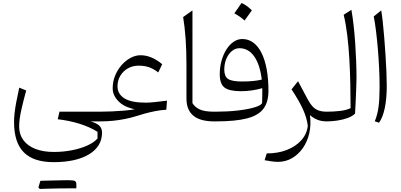

<svg xmlns="http://www.w3.org/2000/svg" viewBox="-20 -801 2644 1267"><path d="M152.8 -204.1 106.9 -222.7Q93.8 -163.1 86.4 -122.3Q79.1 -81.5 75.9 -51.8Q72.8 -22 72.8 5.4Q72.8 139.2 137 204.1Q201.2 269 333.5 269Q482.4 269 567.9 217Q653.3 165 653.3 74.2Q653.3 45.9 636 28.8Q618.7 11.7 577.1 0H642.6V-64H372.6L360.8 -14.2Q520 4.9 623.5 68.8V112.8Q600.6 139.2 556.4 159.2Q512.2 179.2 455.1 190.4Q397.9 201.7 335.4 201.7Q264.2 201.7 212.9 181.4Q161.6 161.1 134 123.5Q106.4 85.9 106.4 33.7Q106.4 8.3 110.4 -20.3Q114.3 -48.8 124.3 -92Q134.3 -135.3 152.8 -204.1ZM434.1 441.9Q449.7 441.9 459.5 441.9Q469.2 441.9 474.9 441.9Q480.5 441.9 483.4 441.9Q483.9 435.5 483.9 427.7Q483.9 419.9 483.9 415Q483.9 397.9 473.6 393.1Q463.4 388.2 428.7 388.2Q396 395.5 363.3 403.6Q330.6 411.6 298.1 419.7Q265.6 427.7 233.4 436Q235.8 438.5 238 440.9Q240.2 443.4 242.7 445.8Q272.9 444.8 304.9 443.8Q336.9 442.9 369.4 442.4Q401.9 441.9 434.1 441.9ZM242.7 445.8Q273.9 436.5 304.9 427.2Q335.9 418 366.9 408Q397.9 397.9 428.7 388.2Q419.9 388.2 400.9 388.4Q381.8 388.7 356.4 389.4Q331.1 390.1 302.5 390.6Q273.9 391.1 246.6 392.1Q243.2 402.8 240 413.6Q236.8 424.3 233.4 436Q235.8 438.5 238 440.9Q240.2 443.4 242.7 445.8Z M907.2 -436.5Q875 -436.5 842.8 -419.7Q810.5 -402.8 783.4 -372.6Q756.3 -342.3 740 -302.7Q723.6 -263.2 723.6 -217.8Q723.6 -172.4 761 -133.5Q798.3 -94.7 869.1 -80.1Q842.8 -74.7 802.7 -71.3Q762.7 -67.9 720 -65.9Q677.2 -64 642.6 -64Q635.3 -64 631.6 -56.4Q627.9 -48.8 627.9 -33.2V-30.8Q627.9 -15.1 631.6 -7.6Q635.3 0 642.6 0Q686 0 726.8 -4.2Q767.6 -8.3 804.9 -15.9Q842.3 -23.4 874 -33.2Q902.8 -42.5 935.5 -51.5Q968.3 -60.5 1003.9 -67.6Q1039.6 -74.7 1077.6 -77.1L1082 -136.7Q1043.5 -131.8 1004.6 -127.7Q965.8 -123.5 943.4 -123.5Q845.7 -123.5 800.5 -152.3Q755.4 -181.2 755.4 -230.5Q755.4 -270.5 774.2 -301.5Q793 -332.5 824.5 -350.1Q856 -367.7 894 -367.7Q936 -367.7 967 -356Q998 -344.2 1024.4 -322.8L1050.3 -377.4Q1015.6 -406.2 980 -421.4Q944.3 -436.5 907.2 -436.5Z M1250 -732.4 1188.5 -688.5Q1199.2 -624.5 1204.8 -545.7Q1210.4 -466.8 1210.4 -372.1V-151.9Q1210.4 -108.9 1223.9 -79.8Q1237.3 -50.8 1261.7 -33.2Q1286.1 -15.6 1319.1 -7.8Q1352.1 0 1391.1 0H1391.6V-64H1391.1Q1328.1 -64 1296.4 -79.6Q1264.6 -95.2 1250 -120.6Z M1751.5 -201.7Q1751.5 -281.2 1739.7 -344.5Q1728 -407.7 1705.6 -452.1Q1683.1 -496.6 1651.1 -520Q1619.1 -543.5 1579.1 -543.5Q1548.3 -543.5 1521.5 -525.1Q1494.6 -506.8 1474.1 -474.6Q1453.6 -442.4 1441.9 -400.1Q1430.2 -357.9 1430.2 -310.1Q1430.2 -248 1461.2 -223.6Q1492.2 -199.2 1570.3 -199.2Q1605.5 -199.2 1641.6 -204.3Q1677.7 -209.5 1710.9 -219.2Q1710.9 -196.3 1710.7 -169.7Q1710.4 -143.1 1709.5 -120.1Q1700.7 -104.5 1657 -91.8Q1613.3 -79.1 1547.1 -71.5Q1481 -64 1404.3 -64H1391.6Q1384.3 -64 1380.6 -56.4Q1377 -48.8 1377 -33.2V-30.8Q1377 -15.1 1380.6 -7.6Q1384.3 0 1391.6 0H1405.8Q1533.2 0 1609.1 -19.5Q1685.1 -39.1 1718.3 -83.3Q1751.5 -127.4 1751.5 -201.7ZM1707.5 -275.9Q1682.6 -269.5 1650.4 -266.4Q1618.2 -263.2 1578.1 -263.2Q1510.3 -263.2 1485.1 -280Q1460 -296.9 1460 -341.3Q1460 -380.4 1473.4 -412.4Q1486.8 -444.3 1509.5 -463.6Q1532.2 -482.9 1559.6 -482.9Q1619.1 -482.9 1657.2 -429.2Q1695.3 -375.5 1707.5 -275.9ZM1573.7 -781.2Q1561.5 -763.2 1550 -746.6Q1538.6 -730 1526.4 -712.9Q1543.9 -703.6 1561.3 -691.7Q1578.6 -679.7 1593.8 -665.5Q1606.4 -682.6 1618.4 -699.5Q1630.4 -716.3 1642.1 -732.9Q1622.1 -752.4 1605.2 -763.9Q1588.4 -775.4 1573.7 -781.2Z M1946.8 -265.1 1903.8 -211.4Q1955.1 -133.8 1980.2 -77.4Q2005.4 -21 2011.2 29.8Q2004.9 83.5 1968.3 124.5Q1931.6 165.5 1872.8 188.5Q1814 211.4 1740.2 211.4L1726.1 256.3Q1752 261.2 1774.9 264.2Q1797.9 267.1 1814.5 267.1Q1864.3 267.1 1906.2 243.2Q1948.2 219.2 1978 177Q2007.8 134.8 2020.8 78.9Q2033.7 22.9 2025.4 -41.5Q2047.4 -22 2074.2 -11Q2101.1 0 2136.2 0H2136.7V-64H2136.2Q2105 -64 2082.5 -72Q2060.1 -80.1 2043.7 -97.4Q2027.3 -114.7 2012.7 -141.6Z M2298.8 -736.3 2248 -703.6Q2262.7 -642.1 2271.7 -567.1Q2280.8 -492.2 2285.4 -410.4Q2290 -328.6 2291.7 -246.3Q2293.5 -164.1 2293.5 -87.4Q2265.6 -73.7 2222.9 -68.8Q2180.2 -64 2136.7 -64Q2129.4 -64 2125.7 -56.4Q2122.1 -48.8 2122.1 -33.2V-30.8Q2122.1 -15.1 2125.7 -7.6Q2129.4 0 2136.7 0Q2169.9 0 2205.8 -5.4Q2241.7 -10.7 2273.2 -22Q2304.7 -33.2 2322.8 -51.3Q2324.7 -79.1 2326.4 -116Q2328.1 -152.8 2329.6 -189.7Q2331.1 -226.6 2331.8 -254.2Q2332.5 -281.7 2332.5 -291Q2332.5 -339.4 2330.3 -397.2Q2328.1 -455.1 2324 -515.9Q2319.8 -576.7 2313.5 -633.5Q2307.1 -690.4 2298.8 -736.3Z M2495.6 -732.4 2446.3 -692.4Q2454.6 -651.4 2461.4 -595.5Q2468.3 -539.6 2473.6 -476.1Q2479 -412.6 2481.9 -348.9Q2484.9 -285.2 2484.9 -228.5Q2484.9 -145.5 2477.8 -94.2Q2470.7 -43 2453.1 -0.5L2481 8.8Q2505.9 -24.9 2519 -87.4Q2532.2 -149.9 2532.2 -233.9Q2532.2 -272.9 2530 -326.4Q2527.8 -379.9 2523.9 -439.2Q2520 -498.5 2515.4 -555.7Q2510.7 -612.8 2505.6 -659.2Q2500.5 -705.6 2495.6 -732.4Z"/></svg>

Font: Pinar-VF-FD
Style: Regular
Weight: 300
Designer: Amin Abedi
Version: Version 3.0